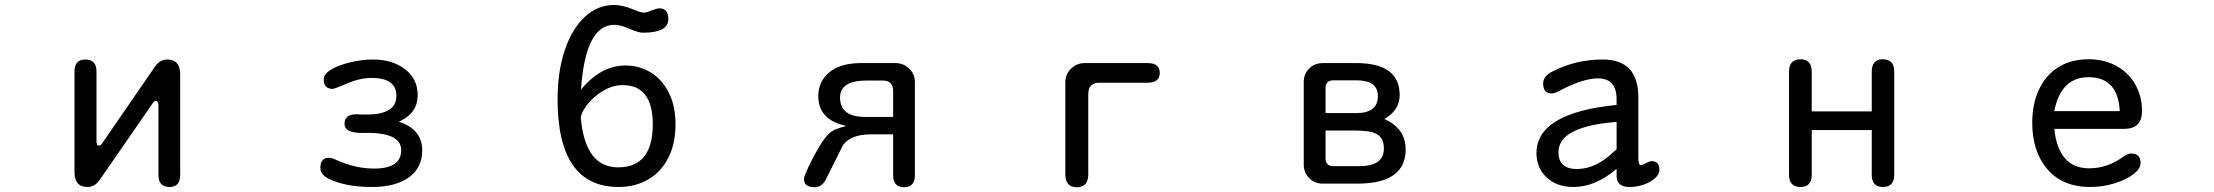

<svg xmlns="http://www.w3.org/2000/svg" viewBox="-20 -742 9040 784"><path d="M616.2 -330.1Q609.4 -330.1 603.5 -320.3L388.7 -9.8Q368.2 21.5 336.9 21.5Q284.2 21.5 284.2 -39.1V-450.2Q284.2 -499 329.1 -499Q374 -499 374 -450.2V-164.1Q374 -147.5 383.8 -147.5Q390.6 -147.5 397.5 -157.2L611.3 -467.8Q631.8 -499 663.1 -499Q715.8 -499 715.8 -438.5V-27.3Q715.8 21.5 671.9 21.5Q627 21.5 627 -27.3V-312.5Q627 -320.3 624 -325.2Q621.1 -330.1 616.2 -330.1Z M1704.1 -127.9Q1704.1 -56.6 1649.4 -17.6Q1594.7 21.5 1500 21.5Q1385.7 21.5 1317.4 -14.6Q1288.1 -31.2 1288.1 -56.6Q1288.1 -97.7 1323.2 -97.7Q1335.9 -97.7 1355.5 -87.9Q1431.6 -53.7 1507.8 -53.7Q1618.2 -53.7 1618.2 -128.9Q1618.2 -204.1 1460 -199.2Q1386.7 -198.2 1386.7 -237.3Q1386.7 -275.4 1436.5 -275.4L1460 -274.4H1478.5Q1598.6 -274.4 1598.6 -350.6Q1598.6 -423.8 1497.1 -423.8Q1450.2 -423.8 1397.5 -401.4Q1344.7 -378.9 1338.9 -378.9Q1301.8 -378.9 1301.8 -418Q1301.8 -440.4 1334 -459Q1366.2 -477.5 1413.6 -488.3Q1460.9 -499 1502.9 -499Q1582 -499 1633.8 -459.5Q1685.5 -419.9 1685.5 -353.5Q1685.5 -282.2 1615.2 -248L1608.4 -245.1Q1704.1 -213.9 1704.1 -127.9Z M2533.2 -474.6Q2589.8 -474.6 2636.2 -446.8Q2682.6 -418.9 2710.4 -364.7Q2738.3 -310.5 2738.3 -233.4Q2738.3 -155.3 2709 -97.7Q2679.7 -40 2627 -9.3Q2574.2 21.5 2505.9 21.5Q2256.8 21.5 2256.8 -336.9Q2256.8 -448.2 2285.6 -535.6Q2314.5 -623 2367.2 -672.4Q2419.9 -721.7 2487.3 -721.7Q2522.5 -721.7 2569.3 -702.1Q2596.7 -690.4 2609.4 -690.4Q2619.1 -690.4 2640.6 -699.2Q2663.1 -708 2671.9 -708Q2709 -708 2709 -664.1Q2709 -608.4 2605.5 -608.4Q2586.9 -608.4 2548.8 -625Q2513.7 -640.6 2488.3 -640.6Q2370.1 -640.6 2352.5 -376Q2433.6 -474.6 2533.2 -474.6ZM2503.9 -58.6Q2645.5 -58.6 2645.5 -234.4Q2645.5 -394.5 2522.5 -394.5Q2481.4 -394.5 2441.9 -370.6Q2402.3 -346.7 2377 -313.5Q2351.6 -280.3 2351.6 -257.8L2352.5 -251Q2373 -58.6 2503.9 -58.6Z M3321.3 -349.6Q3321.3 -408.2 3365.2 -445.8Q3409.2 -483.4 3492.2 -484.4H3635.7Q3670.9 -484.4 3694.3 -460Q3715.8 -438.5 3715.8 -407.2V-26.4Q3715.8 22.5 3671.9 22.5Q3627 22.5 3627 -26.4V-193.4H3529.3Q3454.1 -191.4 3422.9 -150.4L3350.6 -5.9Q3334 22.5 3306.6 22.5Q3262.7 22.5 3262.7 -11.7Q3262.7 -20.5 3280.8 -59.6Q3298.8 -98.6 3322.8 -139.2Q3346.7 -179.7 3366.2 -197.3Q3384.8 -215.8 3436.5 -227.5Q3321.3 -252 3321.3 -349.6ZM3585.9 -413.1H3518.6Q3410.2 -413.1 3410.2 -343.8Q3410.2 -264.6 3512.7 -264.6H3627V-372.1Q3626 -412.1 3585.9 -413.1Z M4409.2 -484.4H4666Q4715.8 -484.4 4715.8 -444.3Q4715.8 -404.3 4666 -404.3H4469.7Q4423.8 -404.3 4423.8 -358.4V-30.3Q4423.8 22.5 4377 22.5Q4330.1 22.5 4330.1 -30.3V-405.3Q4330.1 -439.5 4353.5 -461.9Q4377 -484.4 4409.2 -484.4Z M5719.7 -131.8Q5719.7 4.9 5530.3 7.8H5380.9Q5348.6 7.8 5326.2 -14.6Q5303.7 -37.1 5303.7 -69.3V-408.2Q5303.7 -440.4 5326.2 -462.4Q5348.6 -484.4 5380.9 -484.4H5518.6Q5695.3 -484.4 5695.3 -353.5Q5695.3 -292 5632.8 -255.9Q5719.7 -217.8 5719.7 -131.8ZM5606.4 -349.6Q5606.4 -414.1 5518.6 -414.1H5422.9Q5394.5 -413.1 5392.6 -384.8V-280.3H5518.6Q5606.4 -280.3 5606.4 -349.6ZM5422.9 -63.5H5531.2Q5630.9 -63.5 5630.9 -135.7Q5630.9 -180.7 5597.7 -196.3Q5576.2 -209 5510.7 -209H5392.6V-92.8Q5394.5 -64.5 5422.9 -63.5Z M6404.3 21.5Q6336.9 21.5 6295.4 -17.6Q6253.9 -56.6 6253.9 -116.2Q6253.9 -281.2 6581.1 -313.5V-336.9Q6581.1 -421.9 6504.9 -421.9Q6442.4 -421.9 6343.8 -369.1Q6326.2 -360.4 6315.4 -360.4Q6281.2 -360.4 6281.2 -401.4Q6281.2 -431.6 6319.3 -450.2Q6414.1 -499 6524.4 -499Q6668.9 -499 6669.9 -346.7V-96.7Q6669.9 -67.4 6680.7 -67.4Q6684.6 -67.4 6700.2 -75.2Q6714.8 -84 6723.6 -84Q6755.9 -84 6755.9 -48.8Q6755.9 -31.2 6738.8 -15.1Q6721.7 1 6693.4 11.2Q6665 21.5 6633.8 21.5Q6581.1 21.5 6581.1 -24.4V-52.7Q6495.1 21.5 6404.3 21.5ZM6343.8 -121.1Q6343.8 -51.8 6418.9 -51.8Q6499 -51.8 6574.2 -127Q6581.1 -130.9 6581.1 -132.8V-244.1Q6343.8 -225.6 6343.8 -121.1Z M7623 -449.2Q7623 -500 7668 -500Q7714.8 -500 7714.8 -449.2V-28.3Q7714.8 21.5 7668 21.5Q7623 21.5 7623 -28.3V-210.9H7377.9V-28.3Q7377.9 21.5 7332 21.5Q7285.2 21.5 7285.2 -28.3V-449.2Q7285.2 -500 7332 -500Q7377.9 -500 7377.9 -449.2V-287.1H7623Z M8510.7 -54.7Q8584 -54.7 8646.5 -99.6Q8668 -115.2 8681.6 -115.2Q8720.7 -115.2 8720.7 -76.2Q8720.7 -52.7 8690.9 -30.3Q8661.1 -7.8 8613.8 6.8Q8566.4 21.5 8515.6 21.5Q8402.3 21.5 8340.3 -50.8Q8278.3 -123 8278.3 -241.2Q8278.3 -316.4 8305.2 -375Q8332 -433.6 8383.8 -466.8Q8435.5 -500 8508.8 -500Q8574.2 -500 8624 -471.7Q8673.8 -443.4 8700.2 -395Q8726.6 -346.7 8726.6 -289.1Q8726.6 -215.8 8653.3 -215.8H8368.2Q8385.7 -54.7 8510.7 -54.7ZM8507.8 -426.8Q8395.5 -426.8 8368.2 -288.1H8635.7Q8628.9 -426.8 8507.8 -426.8Z"/></svg>

Font: KTXP_ComRound
Style: Medium
Weight: 500
Version: Version 1.01;May 16, 2022;FontCreator 13.0.0.2683 64-bit